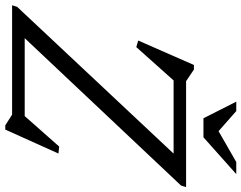

<svg xmlns="http://www.w3.org/2000/svg" viewBox="-130 -795 938 746"><g transform="rotate(90 339.0 -422.0)"><path d="M693 -676 687 -656.5 102 -36 98.5 -49H417L535.5 -183L562.5 -180L469.5 26.5H453L411.5 0H-13.5L-7.5 -19.5L575 -640.5L578.5 -627.5H278.5L149 -482.5L123.5 -490L218.5 -706.5H236L281.5 -676ZM642.5 -871 499.5 -743.5H425.5L361 -871H397.5L481 -797.5H467.5L595.5 -871Z"/></g></svg>

Font: Newsreader 16pt 16pt
Style: Italic
Weight: 400
Italic angle: -17°
Version: Version 1.003